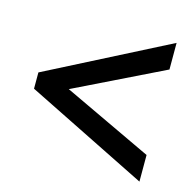

<svg xmlns="http://www.w3.org/2000/svg" viewBox="-77 -671 636 627"><g transform="rotate(15 241.0 -357.5)"><path d="M446 -123V-213L145 -355L446 -502V-592L35 -382V-327Z"/></g></svg>

Font: Noto Sans Thai Looped Condensed Medium
Style: Regular
Weight: 500
Width: 3
Designer: Sasikarn Vongin, Ben Mitchell
Foundry: The Fontpad Ltd
Version: Version 1.001